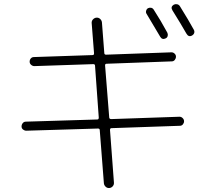

<svg xmlns="http://www.w3.org/2000/svg" viewBox="-20 -860 1040 952"><path d="M713.9 -819.3Q721.7 -823.2 730 -821.3Q738.3 -819.3 743.2 -810.5Q777.3 -757.8 809.6 -698.2Q813.5 -690.4 811.5 -682.1Q809.6 -673.8 801.8 -669.9Q784.2 -661.1 774.4 -677.7Q747.1 -724.6 707 -791Q702.1 -797.9 704.6 -806.6Q707 -815.4 713.9 -819.3ZM841.8 -836.9Q849.6 -840.8 858.4 -838.9Q867.2 -836.9 872.1 -829.1Q917 -756.8 941.4 -711.9Q945.3 -704.1 942.9 -696.3Q940.4 -688.5 931.6 -683.6Q915 -674.8 904.3 -693.4Q878.9 -738.3 835 -808.6Q824.2 -826.2 841.8 -836.9ZM110.4 -211.9Q101.6 -211.9 94.2 -217.8Q86.9 -223.6 86.9 -232.9Q86.9 -242.2 92.8 -249.5Q98.6 -256.8 108.4 -256.8L462.9 -267.6Q469.7 -267.6 469.7 -277.3L451.2 -534.2Q451.2 -542 442.4 -542L150.4 -532.2Q141.6 -532.2 134.3 -538.6Q127 -544.9 127 -554.2Q127 -563.5 132.8 -570.3Q138.7 -577.1 148.4 -577.1L439.5 -586.9Q446.3 -586.9 446.3 -595.7L434.6 -745.1Q433.6 -755.9 440.9 -763.7Q448.2 -771.5 458 -772.5Q468.8 -773.4 476.6 -766.1Q484.4 -758.8 485.4 -749L497.1 -597.7Q497.1 -588.9 505.9 -588.9L830.1 -600.6Q838.9 -600.6 845.7 -594.2Q852.5 -587.9 852.5 -579.1Q852.5 -570.3 846.7 -563Q840.8 -555.7 832 -555.7L508.8 -543.9Q501 -543.9 501 -536.1L521.5 -278.3Q521.5 -270.5 530.3 -269.5L870.1 -281.2Q878.9 -281.2 885.7 -274.4Q892.6 -267.6 892.6 -258.8Q892.6 -250 886.7 -243.2Q880.9 -236.3 872.1 -236.3L533.2 -224.6Q525.4 -224.6 525.4 -215.8L544.9 44.9Q545.9 55.7 539.1 63.5Q532.2 71.3 522.5 72.3Q511.7 73.2 503.9 65.9Q496.1 58.6 495.1 48.8L474.6 -214.8Q474.6 -222.7 465.8 -222.7Z"/></svg>

Font: Rounded-X Mgen+ 1m light
Style: Regular
Weight: 200
Designer: [Source Han Sans]
Ryoko NISHIZUKA  (kana & ideographs); Paul D. Hunt (Latin, Greek & Cyrillic); Wenlong ZHANG  (bopomofo
Version: Version 1.059.20150602